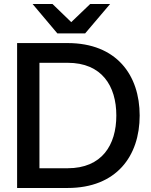

<svg xmlns="http://www.w3.org/2000/svg" viewBox="-20 -934 749 954"><path d="M65 0H316C559 0 674 -159 674 -360C674 -561 559 -720 316 -720H65ZM265 -768H403L527 -914H428L334 -824L241 -914H142ZM176 -98V-622H316C486 -622 558 -507 558 -360C558 -213 486 -98 316 -98Z"/></svg>

Font: Aspekta 500
Style: Regular
Weight: 500
Designer: Ivo Dolenc
Version: Version 2.100